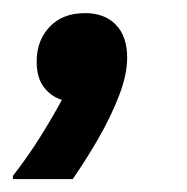

<svg xmlns="http://www.w3.org/2000/svg" viewBox="-45 -152 290 297"><path d="M-25 125V120Q-1.7 90 17.1 60Q35.8 30 50.8 2.5Q34.2 -2.5 22.9 -17.1Q11.7 -31.7 11.7 -56.7Q11.7 -89.2 31.7 -110.4Q51.7 -131.7 86.7 -131.7Q116.7 -131.7 134.2 -113.8Q151.7 -95.8 151.7 -62.5Q151.7 -36.7 139.2 -4.2Q126.7 28.3 107.5 61.7Q88.3 95 67.5 125Z"/></svg>

Font: Familjen Grotesk GF Medium
Style: Italic
Weight: 500
Designer: Anders Wikstroem, Jonas Baeckman, Matilda Gysing, Kristian Moeller
Foundry: Familjen STHML AB
Version: Version 2.000; Beta; Release 4; Build 6